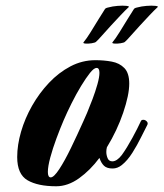

<svg xmlns="http://www.w3.org/2000/svg" viewBox="-20 -643 571 670"><path d="M176 7Q112 7 76 -14Q40 -35 40 -95Q40 -137 53.5 -183.5Q67 -230 92 -274Q117 -318 151 -354Q185 -390 226 -411.5Q267 -433 313 -433Q343 -433 370 -428Q397 -423 414 -405.5Q431 -388 431 -351Q431 -312 410 -250Q389 -188 353 -129Q351 -121 351 -113Q351 -102 355.5 -91Q360 -80 372 -80Q388 -80 405 -102Q423 -127 442 -162Q461 -197 471 -219Q473 -225 480 -225Q487 -225 492.5 -219Q498 -213 493 -205Q485 -190 472 -163.5Q459 -137 442 -110Q425 -83 405 -67Q390 -55 373 -55Q353 -55 343 -64.5Q333 -74 327 -92Q295 -49 256 -21Q217 7 176 7ZM157 -24Q168 -24 187 -53Q206 -82 228 -127.5Q250 -173 271 -220Q275 -228 284 -249.5Q293 -271 303 -297.5Q313 -324 320 -349Q327 -374 327 -389Q327 -406 317 -406Q308 -406 294 -388.5Q280 -371 263 -343Q246 -315 230 -283Q214 -251 202 -223Q190 -195 177 -160Q164 -125 155.5 -93.5Q147 -62 147 -43Q147 -24 157 -24ZM272 -496Q282 -508 296 -530.5Q310 -553 324 -576Q338 -599 346 -611Q348 -615 358 -617Q372 -621 390.5 -622.5Q409 -624 421.5 -622.5Q434 -621 428 -617Q418 -608 401.5 -590.5Q385 -573 367 -553.5Q349 -534 335 -518Q321 -502 315 -497Q312 -494 299.5 -492Q287 -490 277.5 -491Q268 -492 272 -496ZM373 -496Q383 -508 397 -530.5Q411 -553 425 -576Q439 -599 447 -611Q449 -615 459 -617Q473 -621 491.5 -622.5Q510 -624 522.5 -622.5Q535 -621 529 -617Q519 -608 502.5 -590.5Q486 -573 468 -553.5Q450 -534 436 -518Q422 -502 416 -497Q413 -494 400.5 -492Q388 -490 378.5 -491Q369 -492 373 -496Z"/></svg>

Font: Praise
Style: Regular
Weight: 400
Designer: Robert E. Leuschke
Foundry: Robert E. Leuschke
Version: Version 1.100; ttfautohint (v1.8.3)